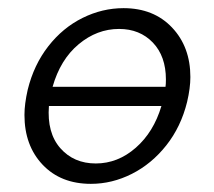

<svg xmlns="http://www.w3.org/2000/svg" viewBox="-20 -443 526 471"><path d="M40 -161Q40 -188 48 -223Q63 -284 98.5 -329.5Q134 -375 182.5 -399Q231 -423 283 -423Q357 -423 402 -375.5Q447 -328 447 -254Q447 -227 439 -193Q424 -132 388 -86.5Q352 -41 303.5 -16.5Q255 8 203 8Q129 8 84.5 -39Q40 -86 40 -161ZM376 -183H100Q95 -117 128 -79.5Q161 -42 215 -42Q269 -42 313 -80.5Q357 -119 376 -183ZM386 -230Q387 -236 387 -248Q387 -305 355 -338.5Q323 -372 272 -372Q218 -372 173 -334.5Q128 -297 109 -230Z"/></svg>

Font: LXGW Bright GB
Style: Italic
Weight: 400
Italic angle: -12°
Designer: Christian Thalmann (Catharsis Fonts)
Foundry: LXGW / Christian Thalmann (Catharsis Fonts) / Fontworks Inc.
Version: Version 5.510